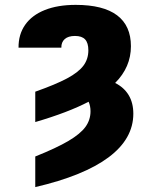

<svg xmlns="http://www.w3.org/2000/svg" viewBox="-20 -557 620 784"><path d="M340.8 -351.6Q340.8 -381.8 327.6 -396Q314.5 -410.2 286.1 -410.2Q258.8 -410.2 244.4 -397.5Q230 -384.8 230.5 -362.3H55.7Q55.2 -416.5 82.8 -455.8Q110.4 -495.1 163.1 -516.1Q215.8 -537.1 289.1 -537.1Q401.4 -537.1 458 -494.6Q514.6 -452.1 514.6 -368.2Q514.6 -282.7 450.2 -218.3Q486.8 -199.7 505.6 -168.2Q524.4 -136.7 524.4 -92.8Q524.4 9.8 423.6 85.2Q322.8 160.6 124 207V82Q210.4 47.4 259.3 18.6Q308.1 -10.3 328.9 -38.8Q349.6 -67.4 349.6 -102.5Q349.6 -124.5 341.8 -141.6Q257.8 -97.7 124 -58.6V-182.6Q207 -211.9 253.7 -236.8Q300.3 -261.7 320.6 -288.8Q340.8 -315.9 340.8 -351.6Z"/></svg>

Font: Pretendard Std Black
Style: Regular
Weight: 900
Designer: Base glyphs from Inter by Rasmus Andersson; Hangeul glyphs from Noto Sans CJK(Source Han Sans) by Jang Soo-young and Kan
Foundry: Kil Hyung-jin
Version: Version 1.309